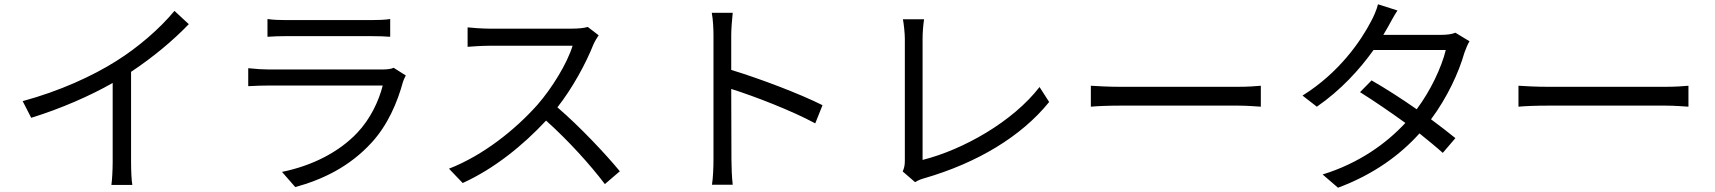

<svg xmlns="http://www.w3.org/2000/svg" viewBox="-20 -834 8020 898"><path d="M86 -361 126 -283C265 -326 402 -386 507 -446V-76C507 -38 504 12 501 31H599C595 11 593 -38 593 -76V-498C695 -566 787 -642 863 -721L796 -783C727 -700 627 -613 523 -548C412 -478 259 -408 86 -361Z M1231 -745V-662C1258 -664 1290 -665 1321 -665C1376 -665 1657 -665 1713 -665C1747 -665 1781 -664 1805 -662V-745C1781 -741 1746 -740 1714 -740C1655 -740 1375 -740 1321 -740C1289 -740 1257 -741 1231 -745ZM1878 -481 1821 -517C1810 -511 1789 -509 1766 -509C1715 -509 1289 -509 1239 -509C1212 -509 1178 -511 1141 -515V-431C1177 -433 1215 -434 1239 -434C1299 -434 1721 -434 1770 -434C1752 -362 1712 -277 1651 -213C1566 -123 1441 -59 1299 -30L1361 41C1488 6 1614 -53 1719 -168C1793 -249 1838 -353 1865 -452C1867 -459 1873 -472 1878 -481Z M2780 -669 2729 -708C2713 -703 2687 -700 2654 -700C2617 -700 2308 -700 2268 -700C2238 -700 2181 -704 2167 -706V-615C2178 -616 2233 -620 2268 -620C2303 -620 2622 -620 2658 -620C2633 -537 2560 -419 2492 -342C2389 -227 2241 -108 2080 -45L2144 22C2292 -45 2427 -155 2534 -270C2636 -179 2742 -62 2809 27L2879 -33C2814 -112 2692 -242 2587 -332C2658 -422 2721 -539 2755 -625C2761 -639 2774 -661 2780 -669Z M3317 -88C3317 -51 3315 -2 3310 30H3407C3403 -3 3401 -57 3401 -88L3400 -418C3511 -383 3684 -316 3793 -257L3827 -342C3722 -395 3532 -467 3400 -507V-670C3400 -700 3404 -743 3407 -774H3309C3315 -743 3317 -698 3317 -670C3317 -586 3317 -144 3317 -88Z M4202 -32 4260 18C4276 8 4291 3 4302 0C4551 -72 4757 -196 4887 -357L4842 -427C4718 -266 4486 -134 4295 -86C4295 -137 4295 -558 4295 -653C4295 -682 4298 -719 4302 -744H4203C4207 -724 4212 -679 4212 -653C4212 -558 4212 -143 4212 -81C4212 -61 4209 -48 4202 -32Z M5082 -433V-335C5113 -338 5166 -340 5221 -340C5296 -340 5695 -340 5770 -340C5815 -340 5857 -336 5877 -335V-433C5855 -431 5819 -428 5769 -428C5695 -428 5295 -428 5221 -428C5165 -428 5112 -431 5082 -433Z M6516 -785 6425 -814C6419 -788 6403 -753 6393 -735C6346 -644 6244 -494 6072 -387L6139 -335C6251 -412 6340 -510 6404 -600H6742C6722 -518 6671 -410 6606 -323C6536 -372 6461 -420 6395 -458L6341 -403C6405 -363 6481 -311 6553 -259C6463 -162 6335 -70 6166 -18L6238 44C6407 -19 6530 -111 6619 -210C6660 -177 6698 -146 6728 -119L6787 -188C6755 -214 6715 -245 6673 -276C6749 -378 6803 -495 6829 -587C6835 -603 6844 -627 6853 -641L6787 -681C6770 -674 6748 -671 6721 -671H6450L6471 -707C6481 -725 6499 -759 6516 -785Z M7082 -433V-335C7113 -338 7166 -340 7221 -340C7296 -340 7695 -340 7770 -340C7815 -340 7857 -336 7877 -335V-433C7855 -431 7819 -428 7769 -428C7695 -428 7295 -428 7221 -428C7165 -428 7112 -431 7082 -433Z"/></svg>

Font: GenYoGothic2 TW R
Style: Regular
Weight: 400
Version: Version 2.100;PS 2.1;hotconv 16.6.51;makeotf.lib2.5.65220 DE